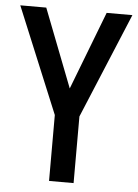

<svg xmlns="http://www.w3.org/2000/svg" viewBox="-52 -755 570 795"><g transform="rotate(5 233.0 -357.0)"><path d="M234 -389 108 -714H0L182 -274V0H284V-277L466 -714H359Z"/></g></svg>

Font: Noto Sans Gujarati Condensed Medium
Style: Regular
Weight: 500
Width: 3
Designer: Jelle Bosma - Monotype Design Team, Universal Thirst
Foundry: Monotype Imaging Inc.
Version: Version 2.106